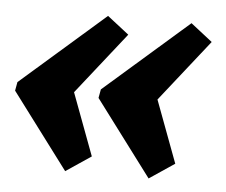

<svg xmlns="http://www.w3.org/2000/svg" viewBox="-83 -482 571 486"><g transform="rotate(5 202.5 -239.5)"><path d="M99 -39 -45 -231 -41 -253 173 -440 228 -397 104 -240 163 -82ZM311 -39 167 -231 171 -253 385 -440 440 -397 316 -240 375 -82Z"/></g></svg>

Font: Piazzolla ExtraBold
Style: Italic
Weight: 800
Italic angle: -11.3°
Designer: Juan Pablo del Peral
Foundry: Huerta Tipografica
Version: Version 1.330